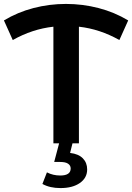

<svg xmlns="http://www.w3.org/2000/svg" viewBox="-28 -730 673 978"><path d="M580 -526Q481 -582 374 -594V0H244V-594Q136 -582 37 -526L-8 -626Q62 -668 142.5 -689Q223 -710 308 -710Q393 -710 474 -689Q555 -668 625 -626ZM188 207 211 148Q242 164 279 164Q332 164 332 128Q332 113 319 104Q306 95 279 95H248L275 -7H343L329 49Q372 54 394 76.5Q416 99 416 133Q416 176 379 202Q342 228 280 228Q226 228 188 207Z"/></svg>

Font: Montserrat Alternates SemiBold
Style: Regular
Weight: 600
Designer: Julieta Ulanovsky
Foundry: Julieta Ulanovsky
Version: Version 7.200